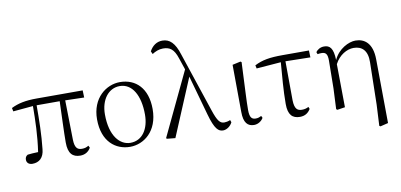

<svg xmlns="http://www.w3.org/2000/svg" viewBox="-87 -1089 3302 1582"><g transform="rotate(-10 1564.0 -298.0)"><path d="M505 14C545 14 575 -5 593 -37L584 -55C568 -45 553 -39 528 -39C490 -39 469 -58 467 -125L461 -456L619 -452L617 -512H232C139 -512 76 -499 18 -470L24 -441L191 -456C190 -335 187 -208 167 -75C132 -74 104 -72 79 -69C64 -60 57 -49 57 -30C57 -6 74 12 105 12C161 12 201 -21 207 -93C220 -208 222 -335 222 -457H415C411 -329 405 -204 405 -113C405 -20 442 14 505 14Z M922 14C1036 14 1158 -73 1158 -261C1158 -435 1062 -526 930 -526C816 -526 692 -435 692 -256C692 -68 803 14 922 14ZM930 -18C844 -18 763 -102 763 -285C763 -408 829 -494 923 -494C1026 -494 1088 -389 1088 -227C1088 -109 1032 -18 930 -18Z M1700 14C1730 14 1764 -10 1778 -41L1771 -60C1753 -52 1733 -49 1721 -49C1686 -49 1665 -72 1634 -166L1468 -663C1437 -762 1395 -802 1334 -802C1287 -802 1250 -776 1226 -731L1237 -707C1264 -724 1293 -737 1328 -737C1385 -737 1419 -714 1445 -634L1478 -536L1226 -6L1230 1L1301 8L1502 -471L1595 -139C1631 -9 1662 14 1700 14Z M1959 14C1996 14 2025 -10 2037 -32L2029 -49C2015 -42 2002 -36 1982 -36C1950 -36 1931 -51 1931 -116C1931 -195 1937 -282 1947 -514L1938 -520L1870 -505L1873 -110C1873 -19 1906 14 1959 14Z M2343 14C2385 14 2413 -5 2432 -37L2425 -55C2409 -46 2392 -41 2369 -41C2331 -41 2308 -59 2306 -130L2304 -458L2512 -454L2510 -512H2290C2181 -512 2117 -501 2054 -468L2060 -441L2265 -457C2256 -344 2245 -221 2245 -111C2245 -20 2280 14 2343 14Z M2973 200 2982 206 3048 190 3043 -343C3042 -480 2976 -526 2901 -526C2845 -526 2757 -484 2717 -396C2714 -497 2685 -523 2638 -523C2605 -523 2581 -506 2568 -488L2575 -470C2587 -472 2597 -473 2608 -473C2644 -473 2658 -456 2658 -402L2655 -169L2647 3L2656 10L2721 0L2717 -361C2754 -433 2820 -469 2875 -469C2944 -469 2991 -429 2989 -330L2982 24Z"/></g></svg>

Font: Noto Serif CJK SC Light
Style: Regular
Weight: 300
Designer: Ryoko NISHIZUKA 西塚涼子 (kana & ideographs); Frank Grießhammer (Latin, Greek & Cyrillic); Wenlong ZHANG 张文龙 (bopomofo); San
Foundry: Adobe
Version: Version 2.001;hotconv 1.1.0;makeotfexe 2.6.0